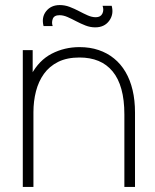

<svg xmlns="http://www.w3.org/2000/svg" viewBox="-20 -738 613 758"><path d="M356 -630Q336.5 -630 317.8 -637.2Q299 -644.5 281 -654Q263 -663.5 246.5 -670.8Q230 -678 215 -678Q193.5 -678 188.2 -663.2Q183 -648.5 188 -635H152Q143 -669.5 162.2 -693.8Q181.5 -718 216 -718Q236 -718 255 -710.8Q274 -703.5 292 -694Q310 -684.5 326.5 -677.2Q343 -670 358 -670Q377 -670 384 -684Q391 -698 385 -715H421Q430 -681.5 411 -655.8Q392 -630 356 -630ZM471 0V-286Q471 -344 459.2 -386.2Q447.5 -428.5 424.5 -456.2Q401.5 -484 368.8 -497.5Q336 -511 294 -511Q244.5 -511 209.8 -493.8Q175 -476.5 153.5 -446.5Q132 -416.5 122 -377.5Q112 -338.5 112 -295L73 -294Q73 -386.5 103.5 -443.2Q134 -500 184.2 -526Q234.5 -552 294 -552Q335 -552 369.2 -540.5Q403.5 -529 430.2 -507.2Q457 -485.5 475.5 -454Q494 -422.5 503.5 -382.2Q513 -342 513 -294V0ZM70 0V-540H109V-430H112V0Z"/></svg>

Font: Manrope ExtraLight
Style: Regular
Weight: 200
Designer: Mikhail Sharanda
Foundry: Mikhail Sharanda
Version: Version 4.505